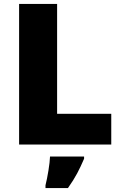

<svg xmlns="http://www.w3.org/2000/svg" viewBox="-20 -734 622 975"><path d="M77 0V-714H270V-156H545V0ZM407 72Q390 112 372 146Q354 180 325 221H211V207Q219 175 226 132Q233 89 234 61H407Z"/></svg>

Font: Noto Sans Telugu Black
Style: Regular
Weight: 900
Designer: Jelle Bosma - Monotype Design Team
Foundry: Monotype Imaging Inc.
Version: Version 2.005; ttfautohint (v1.8.4.7-5d5b)